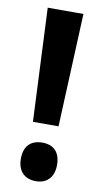

<svg xmlns="http://www.w3.org/2000/svg" viewBox="-84 -754 425 805"><g transform="rotate(10 128.5 -351.5)"><path d="M183 -232 204 -714H52L74 -232ZM51 -71C51 -18 81 11 129 11C175 11 205 -18 205 -71C205 -125 177 -153 129 -153C78 -153 51 -124 51 -71Z"/></g></svg>

Font: Noto Sans Georgian ExtraCondensed Bold
Style: Regular
Weight: 700
Width: 2
Designer: Monotype Design Team, Akaki Razmadze
Foundry: Google LLC
Version: Version 2.005